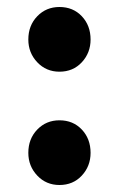

<svg xmlns="http://www.w3.org/2000/svg" viewBox="-20 -517 340 549"><path d="M150 -312Q112 -312 86.5 -339Q61 -366 61 -404Q61 -444 86.5 -470.5Q112 -497 150 -497Q189 -497 214 -470.5Q239 -444 239 -404Q239 -366 214 -339Q189 -312 150 -312ZM150 12Q112 12 86.5 -15Q61 -42 61 -80Q61 -120 86.5 -146.5Q112 -173 150 -173Q189 -173 214 -146.5Q239 -120 239 -80Q239 -42 214 -15Q189 12 150 12Z"/></svg>

Font: Source Sans 3
Style: Bold
Weight: 700
Designer: Paul D. Hunt
Foundry: Adobe
Version: Version 3.052;hotconv 1.1.0;makeotfexe 2.6.0